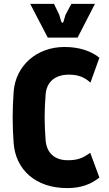

<svg xmlns="http://www.w3.org/2000/svg" viewBox="-20 -953 561 985"><path d="M325 12C396 12 447 -8 490 -42L443 -169C409 -145 382 -131 330 -131C261 -130 219 -168 214 -234C211 -277 209 -309 209 -350C209 -391 211 -426 214 -468C219 -532 261 -570 334 -570C377 -570 412 -559 444 -529L490 -657C445 -693 383 -712 311 -712C169 -712 60 -617 50 -482C47 -443 45 -392 45 -350C45 -308 47 -258 50 -219C60 -84 161 12 325 12ZM225 -760H378L467 -933H346L316 -877L306 -843C304 -834 297 -834 294 -843L284 -877L257 -933H135Z"/></svg>

Font: Finlandica
Style: Bold
Weight: 700
Designer: Niklas Ekholm, Juho Hiilivirta, Jaakko Suomalainen
Foundry: Helsinki Type Studio
Version: Version 2.000;Glyphs 3.2 (3202)